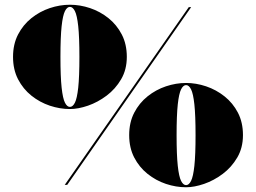

<svg xmlns="http://www.w3.org/2000/svg" viewBox="-20 -780 1080 810"><path d="M35 -540Q35 -593.5 56.2 -634.5Q77.5 -675.5 112.5 -703.5Q147.5 -731.5 190 -745.8Q232.5 -760 275 -760Q317.5 -760 360 -745.8Q402.5 -731.5 437.5 -703.5Q472.5 -675.5 493.8 -634.5Q515 -593.5 515 -540Q515 -486.5 491 -445.5Q467 -404.5 429.8 -376.5Q392.5 -348.5 351.2 -334.2Q310 -320 275 -320Q232.5 -320 190 -334.2Q147.5 -348.5 112.5 -376.5Q77.5 -404.5 56.2 -445.5Q35 -486.5 35 -540ZM235 -540Q235 -456 240 -410.2Q245 -364.5 254 -346.8Q263 -329 275 -329Q287 -329 296 -346.8Q305 -364.5 310 -410.2Q315 -456 315 -540Q315 -624 310 -669.8Q305 -715.5 296 -733.2Q287 -751 275 -751Q263 -751 254 -733.2Q245 -715.5 240 -669.8Q235 -624 235 -540ZM776.5 -750H786.5L263.5 0H253ZM525 -210Q525 -263.5 546.2 -304.5Q567.5 -345.5 602.5 -373.5Q637.5 -401.5 680 -415.8Q722.5 -430 765 -430Q807 -430 849.5 -415.8Q892 -401.5 927.2 -373.5Q962.5 -345.5 983.8 -304.5Q1005 -263.5 1005 -210Q1005 -156.5 981 -115.5Q957 -74.5 919.8 -46.5Q882.5 -18.5 841 -4.2Q799.5 10 765 10Q722.5 10 680 -4.2Q637.5 -18.5 602.5 -46.5Q567.5 -74.5 546.2 -115.5Q525 -156.5 525 -210ZM725 -210Q725 -126 730 -80.2Q735 -34.5 744 -16.8Q753 1 765 1Q777 1 786 -16.8Q795 -34.5 800 -80.2Q805 -126 805 -210Q805 -294 800 -339.8Q795 -385.5 786 -403.2Q777 -421 765 -421Q753 -421 744 -403.2Q735 -385.5 730 -339.8Q725 -294 725 -210Z"/></svg>

Font: Bodoni* 24pt Fatface
Style: Regular
Weight: 900
Version: Version 2.3